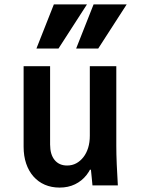

<svg xmlns="http://www.w3.org/2000/svg" viewBox="-20 -840 640 870"><path d="M507 -180V-540H387V-225Q387 -195 379.5 -170.5Q372 -146 358 -128Q344 -110 325.5 -100Q307 -90 284 -90Q248 -90 227.5 -115Q207 -140 207 -185V-540H87V-175Q87 -133 98.5 -99Q110 -65 131.5 -40.5Q153 -16 183 -3Q213 10 250 10Q289 10 320 -5Q351 -20 372.5 -47.5Q394 -75 405.5 -115Q417 -155 417 -205L362 -71H392Q394 -54 395.5 -36.5Q397 -19 399 0H514Q511 -48 509 -95Q507 -142 507 -180ZM374 -820H224L145 -620H245ZM554 -820H404L325 -620H425Z"/></svg>

Font: CommitMonoV142 ExtLt
Style: Regular
Weight: 200
Monospace: yes
Designer: Eigil Nikolajsen
Foundry: Eigil Nikolajsen
Version: Version 1.142